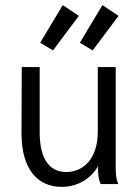

<svg xmlns="http://www.w3.org/2000/svg" viewBox="-20 -719 540 750"><path d="M342 -522 443 -657 380 -699 292 -552ZM187 -522 288 -657 225 -699 137 -552ZM221 11C281 11 334 -19 363 -70C363 -47 363 -23 373 0H442C432 -24 432 -47 432 -71V-457H362V-205C362 -96 303 -47 239 -47C182 -47 135 -86 135 -202V-457H65L64 -202C63 -54 130 11 221 11Z"/></svg>

Font: Inconsolata Thin
Style: Regular
Weight: 100
Monospace: yes
Designer: Raph Levien, Cyreal, Brenton Simpson
Foundry: Raph Levien, Cyreal, Google
Version: Version 3.100